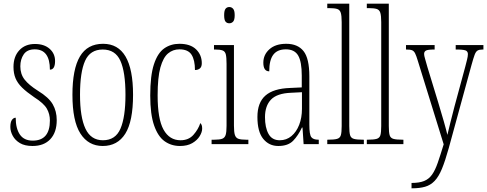

<svg xmlns="http://www.w3.org/2000/svg" viewBox="-20 -780 2636 1039"><path d="M156 10Q114 10 88 -5.5Q62 -21 49 -45Q36 -69 36 -93Q36 -119 44.5 -131Q53 -143 65 -143Q65 -85 87.5 -52Q110 -19 157 -19Q250 -19 250 -128Q250 -163 233.5 -192Q217 -221 165 -254Q124 -282 99.5 -306Q75 -330 64 -356.5Q53 -383 53 -418Q53 -474 84.5 -508Q116 -542 169 -542Q219 -542 248.5 -516Q278 -490 278 -450Q278 -403 250 -403Q250 -513 168 -513Q127 -513 108.5 -486Q90 -459 90 -421Q90 -379 113 -349.5Q136 -320 185 -289Q244 -253 265.5 -215.5Q287 -178 287 -130Q287 -64 252.5 -27Q218 10 156 10Z M536 10Q458 10 415 -57.5Q372 -125 372 -267Q372 -406 412.5 -474.5Q453 -543 538 -543Q700 -543 700 -267Q700 -123 658 -56.5Q616 10 536 10ZM537 -21Q605 -21 632 -84Q659 -147 659 -267Q659 -390 631.5 -451Q604 -512 536 -512Q468 -512 440.5 -451Q413 -390 413 -267Q413 -146 442.5 -83.5Q472 -21 537 -21Z M954 10Q907 10 871 -15.5Q835 -41 814 -101Q793 -161 793 -263Q793 -371 813 -432Q833 -493 868.5 -518Q904 -543 951 -543Q1010 -543 1041 -513Q1072 -483 1072 -438Q1072 -418 1061.5 -409.5Q1051 -401 1035 -401Q1035 -455 1016.5 -484Q998 -513 951 -513Q916 -513 889.5 -491Q863 -469 848 -415Q833 -361 833 -264Q833 -136 865 -78.5Q897 -21 957 -21Q1001 -21 1027 -50.5Q1053 -80 1064 -114Q1069 -109 1071.5 -102.5Q1074 -96 1074 -84Q1074 -65 1060.5 -43Q1047 -21 1020.5 -5.5Q994 10 954 10Z M1221 -654Q1208 -654 1200.5 -663Q1193 -672 1193 -698Q1193 -723 1200.5 -732.5Q1208 -742 1221 -742Q1233 -742 1241.5 -732.5Q1250 -723 1250 -698Q1250 -672 1241.5 -663Q1233 -654 1221 -654ZM1125 0V-24H1140Q1168 -24 1182 -29Q1196 -34 1201 -49.5Q1206 -65 1206 -99V-434Q1206 -469 1202 -485.5Q1198 -502 1184.5 -507Q1171 -512 1145 -512H1138V-536H1246V-100Q1246 -66 1251 -50Q1256 -34 1270 -29Q1284 -24 1311 -24H1324V0Z M1486 10Q1436 10 1404.5 -28.5Q1373 -67 1373 -147Q1373 -225 1416.5 -263Q1460 -301 1550 -304L1613 -307V-371Q1613 -446 1593.5 -479.5Q1574 -513 1527 -513Q1481 -513 1459 -484Q1437 -455 1437 -394Q1405 -394 1405 -441Q1405 -484 1438 -513.5Q1471 -543 1529 -543Q1591 -543 1622.5 -503.5Q1654 -464 1654 -367V-105Q1654 -52 1664.5 -38Q1675 -24 1703 -24H1705V0H1623L1617 -90H1614Q1594 -47 1566.5 -18.5Q1539 10 1486 10ZM1494 -21Q1530 -21 1557 -43.5Q1584 -66 1599 -104.5Q1614 -143 1614 -191V-281L1555 -278Q1479 -275 1446.5 -241Q1414 -207 1414 -146Q1414 -90 1433 -55.5Q1452 -21 1494 -21Z M1751 0V-24H1755Q1788 -24 1804 -28.5Q1820 -33 1824.5 -48.5Q1829 -64 1829 -98V-660Q1829 -695 1824 -711Q1819 -727 1804.5 -731.5Q1790 -736 1763 -736H1751V-760H1870V-98Q1870 -64 1874.5 -48.5Q1879 -33 1895 -28.5Q1911 -24 1944 -24H1949V0Z M1965 0V-24H1969Q2002 -24 2018 -28.5Q2034 -33 2038.5 -48.5Q2043 -64 2043 -98V-660Q2043 -695 2038 -711Q2033 -727 2018.5 -731.5Q2004 -736 1977 -736H1965V-760H2084V-98Q2084 -64 2088.5 -48.5Q2093 -33 2109 -28.5Q2125 -24 2158 -24H2163V0Z M2207 210Q2249 210 2275 199.5Q2301 189 2318 165Q2335 141 2349 100.5Q2363 60 2381 1L2241 -451Q2233 -478 2226.5 -491Q2220 -504 2210 -508Q2200 -512 2179 -512H2177V-536H2332V-512H2329Q2296 -512 2285.5 -506.5Q2275 -501 2275 -488Q2275 -479 2280.5 -461Q2286 -443 2293 -417L2351 -227Q2369 -168 2382 -122Q2395 -76 2401 -50Q2407 -77 2417 -116Q2427 -155 2439 -202L2498 -420Q2503 -440 2507.5 -457.5Q2512 -475 2512 -487Q2512 -499 2503.5 -505Q2495 -511 2461 -512H2446V-536H2596V-512H2591Q2574 -512 2564.5 -506.5Q2555 -501 2548.5 -483.5Q2542 -466 2532 -430L2408 23Q2389 91 2371.5 133.5Q2354 176 2332 199Q2310 222 2280.5 230.5Q2251 239 2210 239H2207Z"/></svg>

Font: Noto Serif Bengali ExtraCondensed ExtraLight
Style: Regular
Weight: 200
Width: 2
Designer: Juan Bruce, Universal Thirst, Indian Type Foundry and the Monotype Design Team.
Foundry: Monotype Imaging Inc.
Version: Version 2.003; ttfautohint (v1.8.4.7-5d5b)